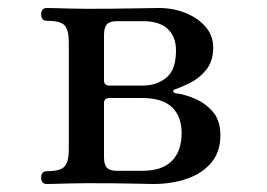

<svg xmlns="http://www.w3.org/2000/svg" viewBox="-20 -460 667 480"><path d="M97 0Q83 0 83 -16Q83 -32 97 -32Q132 -32 142 -44.5Q152 -57 152 -85V-355Q152 -384 142 -396Q132 -408 97 -408Q83 -408 83 -424Q83 -440 97 -440Q105 -440 122.5 -439.5Q140 -439 160.5 -438.5Q181 -438 197 -438Q261 -438 313 -439Q365 -440 378 -440Q413 -440 444 -427.5Q475 -415 494 -393Q513 -371 513 -341Q513 -307 495.5 -285.5Q478 -264 455.5 -253Q433 -242 419 -237Q413 -236 413 -232Q413 -228 419 -227Q443 -224 469 -212.5Q495 -201 513 -179.5Q531 -158 531 -122Q531 -80 508 -53Q485 -26 447 -13Q409 0 363 0Q350 0 311.5 -1Q273 -2 196 -2Q180 -2 159.5 -1.5Q139 -1 122 -0.5Q105 0 97 0ZM272 -33H336Q385 -33 409.5 -57.5Q434 -82 434 -127Q434 -169 410 -192Q386 -215 335 -215H254Q240 -215 240 -202V-67Q240 -48 247.5 -40.5Q255 -33 272 -33ZM254 -246H336Q371 -246 395.5 -265.5Q420 -285 420 -334Q420 -368 399.5 -387.5Q379 -407 338 -407H272Q254 -407 247 -399Q240 -391 240 -372V-259Q240 -246 254 -246Z"/></svg>

Font: Zen Old Mincho Medium
Style: Regular
Weight: 500
Designer: Yoshimichi Ohira
Foundry: Positype
Version: Version 1.500